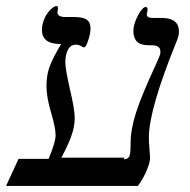

<svg xmlns="http://www.w3.org/2000/svg" viewBox="-42 -608 627 632"><path d="M367 -89 366 -84Q380 -84 384 -94Q388 -103 388 -139Q388 -182 406 -238Q424 -294 469 -391Q481 -419 482 -421Q486 -429 486 -438Q486 -459 458 -459H448Q421 -459 409 -471Q397 -483 397 -506Q397 -528 412 -557Q427 -585 438 -585Q444 -585 444 -575Q441 -563 441 -561Q441 -549 461 -549H490Q547 -549 547 -504Q547 -492 541 -476Q449 -251 448 -157Q448 -141 450 -117Q452 -93 452 -89Q452 -74 442 -50Q432 -24 412 4H-22L19 -85H118Q141 -140 141 -163Q141 -188 126 -238Q111 -288 111 -325Q111 -358 120 -385Q129 -412 159 -463Q126 -463 111 -475Q96 -487 96 -509Q96 -527 104 -546Q111 -563 124 -576Q136 -588 144 -588Q149 -588 149 -580L147 -568Q147 -552 173 -552H200Q232 -552 244 -543Q256 -534 256 -514Q256 -498 248 -474Q241 -452 234 -452L229 -454Q218 -461 208 -461Q191 -461 182 -445Q173 -428 173 -403Q173 -381 188 -315Q204 -248 204 -219Q204 -191 192 -158Q181 -128 160 -89Z"/></svg>

Font: Libra Serif Modern
Style: Italic
Weight: 400
Italic angle: -12°
Designer: Stefan Peev, Context Ltd
Foundry: Stefan Peev, Context Ltd
Version: Version 1.000